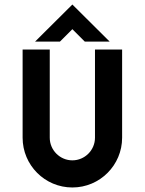

<svg xmlns="http://www.w3.org/2000/svg" viewBox="-20 -819 640 849"><path d="M300 -799 135 -635H245L300 -690L355 -635H465ZM400 -210C400 -155 355 -110 300 -110C245 -110 200 -155 200 -210V-600H80V-210C80 -89 178 10 300 10C422 10 520 -89 520 -210V-600H400Z"/></svg>

Font: Gauge Heavy
Style: Bold
Weight: 900
Designer: Daniel Pimley
Foundry: Daniel Pimley
Version: Version 1.003;PS 001.001;hotconv 1.0.56